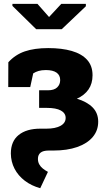

<svg xmlns="http://www.w3.org/2000/svg" viewBox="-20 -782 544 1011"><path d="M191.9 209Q145.5 196.3 110.6 169.7Q75.7 143.1 56.6 106.4Q37.6 69.8 37.1 26.4Q37.1 -38.1 78.4 -71.3Q119.6 -104.5 192.4 -104.5H224.6Q271.5 -104.5 298.6 -119.4Q325.7 -134.3 325.7 -161.1Q325.7 -186 300.5 -200Q275.4 -213.9 226.6 -213.9H186V-306.6H232.4Q265.1 -306.6 281 -321.8Q296.9 -336.9 296.9 -360.4Q296.9 -386.2 277.6 -399.7Q258.3 -413.1 221.7 -413.1Q199.2 -413.1 183.3 -408.4Q167.5 -403.8 154.8 -395.5L139.2 -323.7H23.4L23.9 -454.1Q60.1 -494.1 110.8 -511.5Q161.6 -528.8 233.9 -528.8Q305.7 -528.8 357.9 -513.7Q410.2 -498.5 438.7 -467Q467.3 -435.5 467.3 -385.7Q467.3 -341.8 446 -311Q424.8 -280.3 384.8 -262.2Q438.5 -246.1 467.8 -216.3Q497.1 -186.5 497.1 -141.1Q497.1 -94.7 468.3 -60.5Q439.5 -26.4 386.5 -7.8Q333.5 10.7 260.7 10.7H236.8Q207 10.7 193.4 22Q179.7 33.2 179.7 54.7Q179.7 70.8 186.8 83.5Q193.8 96.2 205.8 105.7Q217.8 115.2 232.4 123ZM170.4 -628.4 45.4 -751V-761.7H177.2L238.3 -692.4L302.7 -761.7H432.1V-749L305.2 -628.4Z"/></svg>

Font: Roboto Slab LO Black
Style: Regular
Weight: 900
Designer: Google
Version: Version 2.000